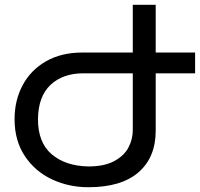

<svg xmlns="http://www.w3.org/2000/svg" viewBox="-20 -777 837 804"><path d="M797 -470H632V-230Q632 -118 560 -55.5Q488 7 350 7Q268 7 197.5 -26Q127 -59 84 -123.5Q41 -188 41 -278Q41 -357 75 -420.5Q109 -484 173 -520.5Q237 -557 324 -557H536V-757H632V-557H797ZM329 -470Q243 -470 191.5 -421.5Q140 -373 139 -278Q139 -180 196.5 -131Q254 -82 350 -80Q417 -80 458.5 -102.5Q500 -125 518 -159.5Q536 -194 536 -232V-470Z"/></svg>

Font: Montserrat arm2
Style: Regular
Weight: 400
Designer: Julieta Ulanovsky
Foundry: Julieta Ulanovsky
Version: Version 6.000